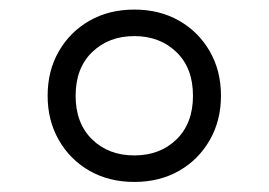

<svg xmlns="http://www.w3.org/2000/svg" viewBox="-20 -768 547 391"><path d="M253.5 -397.5Q202 -397.5 162.2 -420.2Q122.5 -443 99.8 -482.8Q77 -522.5 77 -573Q77 -624 99.8 -663.5Q122.5 -703 162.2 -725.8Q202 -748.5 253.5 -748.5Q305 -748.5 344.8 -725.8Q384.5 -703 407.2 -663.5Q430 -624 430 -573Q430 -522.5 407.2 -482.8Q384.5 -443 344.8 -420.2Q305 -397.5 253.5 -397.5ZM253.5 -451.5Q306 -451.5 339.5 -484.2Q373 -517 373 -573Q373 -629.5 339.2 -662Q305.5 -694.5 253.5 -694.5Q201.5 -694.5 167.8 -662Q134 -629.5 134 -573Q134 -517 167.5 -484.2Q201 -451.5 253.5 -451.5Z"/></svg>

Font: Encode Sans Semi Expanded
Style: Regular
Weight: 400
Width: 6
Designer: Multiple Designers
Foundry: Impallari Type
Version: Version 3.000; ttfautohint (v1.8.3) -l 8 -r 50 -G 200 -x 14 